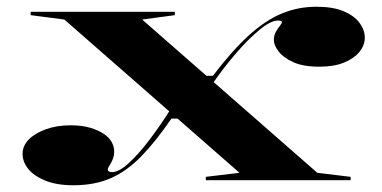

<svg xmlns="http://www.w3.org/2000/svg" viewBox="-20 -535 1134 570"><path d="M591 0V-10L691 -22L171 -477L71 -490V-500H499V-490L402 -477L922 -22L1021 -10V0ZM198 15Q148 15 114 1Q80 -13 63.5 -34Q47 -55 47 -78Q47 -102 65 -120.5Q83 -139 115.5 -151Q148 -163 189 -163Q224 -163 248.5 -155.5Q273 -148 289 -137Q305 -126 312 -112.5Q319 -99 319 -86Q319 -72 314.5 -61.5Q310 -51 305 -43.5Q300 -36 300 -32Q300 -24 313 -24Q333 -24 362.5 -51Q392 -78 424.5 -121Q457 -164 486 -210L512 -183H489Q443 -116 400.5 -72Q358 -28 310 -6.5Q262 15 198 15ZM928 -337Q880 -337 850.5 -350.5Q821 -364 807 -382.5Q793 -401 793 -416Q793 -430 799 -440.5Q805 -451 811 -458.5Q817 -466 817 -469Q817 -474 805 -474Q784 -474 750.5 -446.5Q717 -419 680 -376Q643 -333 610 -285L588 -310H612Q671 -387 720.5 -431.5Q770 -476 818 -495.5Q866 -515 919 -515Q969 -515 1000.5 -501.5Q1032 -488 1047.5 -467Q1063 -446 1063 -423Q1063 -401 1047.5 -381.5Q1032 -362 1002 -349.5Q972 -337 928 -337Z"/></svg>

Font: Kalnia Expanded
Style: Regular
Weight: 400
Width: 7
Designer: Frida Medrano
Foundry: Frida Medrano
Version: Version 1.105